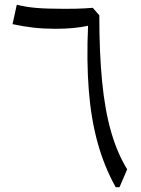

<svg xmlns="http://www.w3.org/2000/svg" viewBox="-20 -775 583 795"><path d="M391.2 -711.5 364.2 -742.6Q349.3 -741.5 331.8 -740.4Q314.3 -739.3 293.6 -738.9Q272.8 -738.5 247.4 -738.5Q174.2 -738.5 130.8 -742.2Q87.3 -745.8 49.5 -755.5L32 -675Q76.7 -665.3 119.2 -660.5Q161.6 -655.8 209.7 -655.8Q288.5 -655.8 344.6 -668.3Q338.1 -522.1 347.6 -402Q357 -281.9 384.5 -183Q412 -84 459 0H474.9L506.6 -74Q465.5 -140.6 439.9 -229.8Q414.3 -319 402.8 -437.7Q391.2 -556.4 391.2 -711.5Z"/></svg>

Font: Pinar-VF
Style: Regular
Weight: 300
Designer: Amin Abedi
Version: Version 3.0